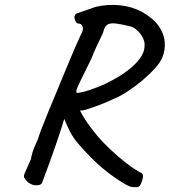

<svg xmlns="http://www.w3.org/2000/svg" viewBox="-20 -691 697 789"><path d="M153 60Q149 70 130.5 70.5Q112 71 95 58Q83 46 79.5 39.5Q76 33 83 17.5Q90 2 107 -37Q111 -61 121 -85.5Q131 -110 136 -120Q140 -134 152.5 -166.5Q165 -199 181.5 -239Q198 -279 213 -314.5Q228 -350 235 -368Q252 -408 270 -452Q288 -496 319 -563Q323 -573 318.5 -584Q314 -595 297 -595Q287 -606 286 -618Q285 -630 296 -636L374 -663Q421 -674 470.5 -669.5Q520 -665 564 -642Q612 -614 633.5 -582Q655 -550 657 -517.5Q659 -485 648 -457Q640 -436 617.5 -411Q595 -386 565.5 -361Q536 -336 504.5 -315.5Q473 -295 446 -284Q421 -272 391 -260.5Q361 -249 332 -240Q316 -236 294 -236Q272 -236 261 -240L244 -203Q234 -167 209.5 -96Q185 -25 153 60ZM550 76Q542 79 526.5 78Q511 77 488 62Q444 36 400 -1Q356 -38 301 -101Q280 -126 268 -149.5Q256 -173 240 -211L226 -265L260 -287L302 -251Q318 -216 340.5 -184Q363 -152 385 -127Q403 -106 434 -76.5Q465 -47 500 -20Q535 7 563 21Q569 26 567 39Q565 52 559.5 63.5Q554 75 550 76ZM296 -309Q319 -311 348 -321Q377 -331 408 -344Q437 -358 466.5 -375.5Q496 -393 521 -414.5Q546 -436 561 -460Q576 -484 574 -510Q574 -523 565.5 -538.5Q557 -554 544 -566Q531 -578 518 -582Q478 -592 455 -594.5Q432 -597 421 -589.5Q410 -582 405 -562Q405 -559 397 -542.5Q389 -526 377.5 -501.5Q366 -477 355 -449Q326 -390 312 -361.5Q298 -333 295 -323Q292 -313 296 -309Z"/></svg>

Font: Caveat SemiBold
Style: Regular
Weight: 600
Designer: Pablo Impallari
Foundry: Pablo Impallari
Version: Version 2.000